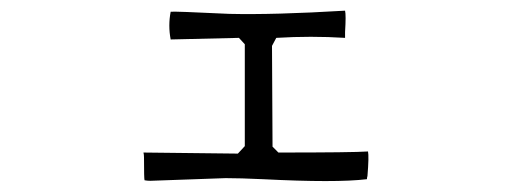

<svg xmlns="http://www.w3.org/2000/svg" viewBox="-20 -451 960 360"><path d="M670 -167Q672 -158 669 -121Q668 -118 668 -115Q610 -108 473 -115Q430 -117 403 -117L262 -112Q256 -112 251 -113Q250 -116 250 -156Q250 -161 249 -165L426 -163L439 -177V-368L428 -380L300 -377Q295 -403 300 -429Q306 -430 410 -425Q493 -423 627 -431Q629 -423 627 -391Q627 -385 627 -380Q563 -384 498 -380L490 -365L491 -176L502 -165Q642 -165 670 -167Z"/></svg>

Font: cwTeXYen
Style: Medium
Weight: 500
Version: Version 1.17